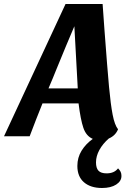

<svg xmlns="http://www.w3.org/2000/svg" viewBox="-64 -680 646 958"><path d="M542 198Q542 224 515.5 241Q489 258 445 258Q388 258 355 229.5Q322 201 322 148Q322 106 343 72Q364 38 399 13Q366 -1 352 -42Q338 -83 328 -164H148Q116 -85 84 0H-44L263 -660H448L457 -534Q472 -333 480 -246.5Q488 -160 498 -108Q508 -56 525 -35Q512 -3 479 11Q449 37 432 68Q415 99 415 130Q415 159 427.5 172Q440 185 468 185Q506 185 525 160Q534 169 538 177.5Q542 186 542 198ZM324 -239 307 -549Q268 -458 217 -333Q208 -311 198.5 -287.5Q189 -264 178 -239Z"/></svg>

Font: Sansita
Style: Bold Italic
Weight: 700
Italic angle: -11°
Designer: Pablo Cosgaya
Foundry: Omnibus-Type
Version: Version 1.006